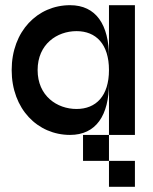

<svg xmlns="http://www.w3.org/2000/svg" viewBox="-20 -520 590 740"><path d="M250 0C350 0 400 -75 400 -200V0H500V-500H400V-300C400 -425 350 -500 250 -500C125 -500 25 -400 25 -250C25 -100 125 0 250 0ZM125 -250C125 -350 200 -400 275 -400C350 -400 400 -350 400 -250C400 -150 350 -100 275 -100C200 -100 125 -150 125 -250ZM300 100H400V0H300ZM400 200H500V100H400Z"/></svg>

Font: LS-VG5000
Style: Regular
Weight: 400
Designer: Justin Bihan, 2021
Foundry: Justin Bihan, 2021
Version: Version 1.000;Glyphs 3.1.2 (3151)